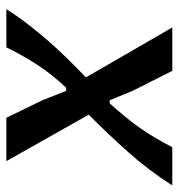

<svg xmlns="http://www.w3.org/2000/svg" viewBox="-4 -558 558 599"><g transform="rotate(-90 274.5 -259.0)"><path d="M-4.9 0Q41 -72.3 97.2 -135.5Q153.3 -198.7 215.8 -260.7L70.8 -517.6H206.1L260.3 -406.2L290 -331.1H299.8Q341.8 -375.5 371.3 -421.1Q400.9 -466.8 425.8 -517.6H544.9Q522.9 -482.9 497.3 -449.7Q471.7 -416.5 444.1 -385Q416.5 -353.5 387.9 -324.5Q359.4 -295.4 332 -269.5L487.8 0H352.5L290 -124L260.7 -195.3H251Q227.5 -168.9 208.7 -146Q189.9 -123 173.8 -100.1Q157.7 -77.1 143.3 -52.7Q128.9 -28.3 114.3 0Z"/></g></svg>

Font: Proza Libre
Style: Medium Italic
Weight: 500
Designer: Jasper de Waard
Foundry: Jasper de Waard
Version: Version 1.000; ttfautohint (v1.4.1.8-43bc)